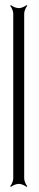

<svg xmlns="http://www.w3.org/2000/svg" viewBox="-20 -637 152 754"><path d="M20 94 23 97C28 92 43 85 54 85C64 85 79 92 84 97L87 94C82 89 75 74 75 64V-584C75 -594 82 -609 87 -614L84 -617C79 -612 64 -605 54 -605C43 -605 28 -612 23 -617L20 -614C25 -609 32 -594 32 -584V64C32 74 25 89 20 94Z"/></svg>

Font: Armata Saber
Style: Rg
Weight: 400
Designer: Jasper
Foundry: Cannot Into Space Fonts
Version: Version 0.970